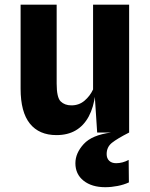

<svg xmlns="http://www.w3.org/2000/svg" viewBox="-20 -566 640 820"><path d="M221 11Q147 11 107.5 -38.2Q68 -87.5 68 -187V-546H222V-209Q222 -149.5 239.2 -132.8Q256.5 -116 285 -116Q317.5 -116 341 -136Q364.5 -156 377.5 -184V-546H531.5V0H395L381.5 -206L387 -164.5Q380 -107.5 358.8 -68.2Q337.5 -29 303.2 -9Q269 11 221 11ZM429.5 233.5Q372 233.5 337 205.8Q302 178 302 131Q302 88 337.5 49.2Q373 10.5 454.5 0H531.5Q480.5 26 458 44Q435.5 62 435.5 92Q435.5 110 446.2 120.5Q457 131 476 131Q503 131 529.5 117L530.5 213Q509 223 482.2 228.2Q455.5 233.5 429.5 233.5Z"/></svg>

Font: Spline Sans Mono
Style: Regular
Weight: 400
Monospace: yes
Designer: Eben Sorkin, Mirko Velimirovic
Foundry: Sorkin Type
Version: Version 1.004